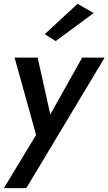

<svg xmlns="http://www.w3.org/2000/svg" viewBox="-28 -760 565 1000"><path d="M517 -460H400L234 -164L168 -460H48L160 -57L-8 220H109ZM460 -692 376 -740 205 -582 262 -546Z"/></svg>

Font: Jost* 500 Medium Italic
Style: Italic
Weight: 500
Italic angle: -10°
Version: Version 3.200; ttfautohint (v0.97) -l 8 -r 50 -G 200 -x 14 -